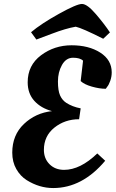

<svg xmlns="http://www.w3.org/2000/svg" viewBox="-20 -939 585 971"><path d="M249 12C347 12 434.7 -34 512 -126L472 -163C414.7 -107.7 358.7 -80 304 -80C274 -80 249.5 -89.5 230.5 -108.5C211.5 -127.5 202 -151.7 202 -181C202 -227.7 219.7 -265.2 255 -293.5C290.3 -321.8 332 -336 380 -336L388 -391C360 -396.3 335.7 -405.7 315 -419C301.7 -427.7 291.3 -440 284 -456C276.7 -472 273 -495.7 273 -527C273 -558.3 279.8 -586.2 293.5 -610.5C307.2 -634.8 325.8 -647 349.5 -647C373.2 -647 390 -642 400 -632L388 -529C400 -517.7 418.8 -508.3 444.5 -501C470.2 -493.7 493.7 -490 515 -490L522 -500C527.3 -506 532.5 -516 537.5 -530C542.5 -544 545 -558.3 545 -573C545 -615 525.7 -648.3 487 -673C448.3 -697.7 400 -710 342 -710C284 -710 232.5 -693.2 187.5 -659.5C142.5 -625.8 120 -580.3 120 -523C120 -485 131.2 -453.7 153.5 -429C175.8 -404.3 205.7 -387 243 -377C187.7 -371 140.3 -349.3 101 -312C61.7 -274.7 42 -226.3 42 -167C42 -135.7 48.8 -108 62.5 -84C76.2 -60 93.7 -41.3 115 -28C157.7 -1.3 202.3 12 249 12ZM278 -869C218 -835.7 171 -804.7 137 -776L164 -739C170 -741 196.2 -750.8 242.5 -768.5C288.8 -786.2 329 -798 363 -804C384.3 -799.3 430.7 -779 502 -743L536 -775C518 -802.3 494.3 -833.2 465 -867.5C435.7 -901.8 412.2 -919 394.5 -919C376.8 -919 338 -902.3 278 -869Z"/></svg>

Font: Oleo Script
Style: Regular
Weight: 400
Designer: Soytutype
Foundry: Soytutype
Version: Version 1.002